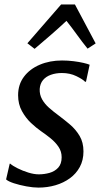

<svg xmlns="http://www.w3.org/2000/svg" viewBox="-20 -843 458 873"><path d="M371 -471.4H366.7Q356.7 -482.4 327.4 -496.7Q298.1 -511 261.6 -511Q233.8 -511 211.5 -503Q189.3 -495.1 175.8 -479.2Q162.3 -463.2 160.5 -438.6Q159.4 -412.7 171.4 -391.4Q183.4 -370.1 203.8 -352.2Q224.2 -334.3 247.5 -317.3Q272.3 -298.7 298.2 -276.8Q324.1 -254.8 341.8 -225.3Q359.5 -195.8 359.5 -154.4Q359.5 -114.6 342.9 -83.9Q326.4 -53.3 297.8 -32.5Q269.1 -11.6 232.4 -0.8Q195.6 10 154.6 10Q130.6 10 99.7 4.3Q68.8 -1.4 43 -9.8Q17.2 -18.3 7.7 -27.2L24.2 -98.9H26.4Q37.8 -88.9 60.4 -77.6Q83 -66.3 108.9 -58.3Q134.8 -50.3 156.3 -50.3Q181.1 -50.3 205 -56.9Q228.9 -63.6 244.6 -80.6Q260.3 -97.7 260.3 -128Q260.3 -154.4 246.1 -175.4Q231.9 -196.4 210.2 -214Q188.5 -231.6 165.6 -247.2Q145.5 -261.1 121.3 -283.6Q97.2 -306.2 79.8 -337.7Q62.3 -369.2 62.3 -410.1Q62.3 -458.5 88.8 -494Q115.4 -529.4 160.8 -548.7Q206.1 -568 262 -568Q288.3 -568 314 -564.8Q339.8 -561.6 359.5 -557Q379.3 -552.4 387.6 -548.6ZM137.3 -620.9 104.5 -646.2 257.9 -822.7H320.7L414.9 -645.6L378.2 -621.8Q353.3 -652.7 330.4 -684.5Q307.6 -716.2 282.2 -748.2Q247.8 -715.9 211 -684Q174.3 -652 137.3 -620.9Z"/></svg>

Font: Merriweather Light
Style: Italic
Weight: 300
Italic angle: -7.8°
Designer: Eben Sorkin
Foundry: Eben Sorkin
Version: Version 2.101